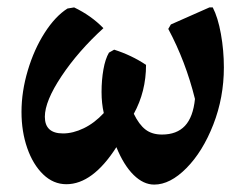

<svg xmlns="http://www.w3.org/2000/svg" viewBox="-20 -490 663 518"><path d="M584 -308Q584 -227 555.5 -154Q527 -81 483 -36.5Q439 8 396 8Q367 8 340.5 -18Q314 -44 294 -93Q230 7 159 7Q124 7 96.5 -19.5Q69 -46 53.5 -90.5Q38 -135 38 -188Q38 -243 55 -300Q72 -357 100.5 -401.5Q129 -446 162 -467L180 -470Q226 -448 259 -414Q191 -352 146 -284.5Q101 -217 101 -175Q101 -130 150 -130Q177 -130 206 -144Q235 -158 260 -185Q254 -211 254 -242Q254 -274 259 -302.5Q264 -331 274 -348L288 -356Q335 -341 374 -315Q374 -243 341 -183Q355 -154 372.5 -140.5Q390 -127 417 -127Q457 -127 479 -150.5Q501 -174 506 -223Q481 -324 434 -412L441 -424L545 -470H554Q568 -443 576 -398.5Q584 -354 584 -308Z"/></svg>

Font: Alegreya
Style: Bold Italic
Weight: 700
Italic angle: -7°
Designer: Juan Pablo del Peral
Foundry: Huerta Tipografica
Version: Version 2.007; ttfautohint (v1.6)